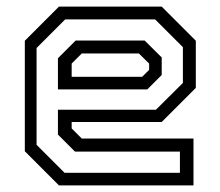

<svg xmlns="http://www.w3.org/2000/svg" viewBox="-20 -560 666 580"><path d="M468.5 -540 571.5 -437V-294.5L468.5 -191.5H196.5V-172L227 -141.5H564.5V0H158L55 -103V-437L158 -540ZM417 -437.5 468.5 -386.5V-333.5L425 -290H155V-384L208.5 -437.5ZM448.5 -501.5H177L90.5 -415V-122.5L175 -38H523.5V-102H206.5L155 -153.5V-228.5H451L532.5 -309.5V-417.5ZM399.5 -398.5H227L196.5 -368V-328H409.5L430.5 -349V-368Z"/></svg>

Font: Tourney Thin
Style: Regular
Weight: 400
Version: Version 1.015